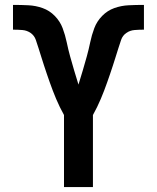

<svg xmlns="http://www.w3.org/2000/svg" viewBox="-20 -763 640 783"><path d="M241 0V-294Q232 -310 224 -326.5Q216 -343 209 -359.5Q202 -376 195.5 -393Q189 -410 183 -427Q177 -444 171 -461.5Q165 -479 159.5 -496Q154 -513 148.5 -530.5Q143 -548 137.5 -565.5Q132 -583 126 -600.5Q120 -618 105 -628.5Q90 -639 71.5 -640.5Q53 -642 35 -642H33V-743H36Q66 -743 96 -741.5Q126 -740 154 -730Q182 -720 203.5 -698Q225 -676 235.5 -648Q246 -620 252 -591Q258 -562 266 -533Q274 -504 282.5 -475.5Q291 -447 300 -418Q309 -447 317.5 -475.5Q326 -504 334 -533Q342 -562 348 -591Q354 -620 364.5 -648Q375 -676 396.5 -698Q418 -720 446 -730Q474 -740 504 -741.5Q534 -743 564 -743H567V-642H565Q547 -642 528.5 -640.5Q510 -639 495 -628.5Q480 -618 474 -600.5Q468 -583 462.5 -565.5Q457 -548 451.5 -530.5Q446 -513 440.5 -496Q435 -479 429 -461.5Q423 -444 417 -427Q411 -410 404.5 -393Q398 -376 391 -359.5Q384 -343 376 -326.5Q368 -310 359 -294V0Z"/></svg>

Font: Iosevka Book
Style: Bold
Weight: 700
Designer: Belleve Invis
Foundry: Belleve Invis
Version: Version 28.0.7; ttfautohint (v1.8.3)